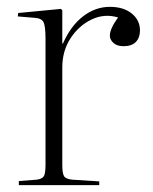

<svg xmlns="http://www.w3.org/2000/svg" viewBox="-20 -541 447 561"><path d="M35 0V-12L87 -16Q103 -18 108 -26Q113 -34 113 -60V-427Q113 -465 107 -476.5Q101 -488 80 -489L32 -493L33 -503L158 -515L162 -511V-414H164Q187 -466 223 -493.5Q259 -521 301 -521Q341 -521 365 -501.5Q389 -482 389 -452Q389 -431 377 -418.5Q365 -406 341 -406Q322 -406 311.5 -415.5Q301 -425 301 -437Q301 -457 325 -490Q285 -502 247.5 -484Q210 -466 186 -429Q162 -392 162 -344V-59Q162 -35 167 -26.5Q172 -18 191 -16L270 -11V0Z"/></svg>

Font: Literata 72pt ExtraLight
Style: Regular
Weight: 200
Designer: Latin by Veronika Burian and Jose Scaglione. Greek by Irene Vlachou. Cyrillic by Vera Evstafieva.
Foundry: TypeTogether
Version: Version 3.002